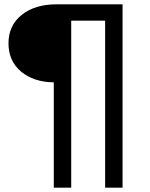

<svg xmlns="http://www.w3.org/2000/svg" viewBox="-20 -762 688 882"><path d="M19 -563Q19 -645 79.6 -693.6Q140.1 -742.2 241.2 -742.2H543V100.1H462.9V-667H307.1V100.1H227.1V-383.8Q134.3 -384.8 76.7 -433.3Q19 -481.9 19 -563Z"/></svg>

Font: Montserrat Medium
Style: Regular
Weight: 500
Designer: Julieta Ulanovsky
Foundry: Julieta Ulanovsky
Version: Version 7.200